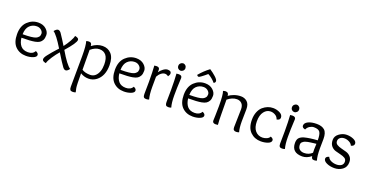

<svg xmlns="http://www.w3.org/2000/svg" viewBox="-36 -1521 5012 2617"><g transform="rotate(20 2470.0 -213.0)"><path d="M268 -475Q338 -475 381.5 -435.5Q425 -396 425 -350Q425 -304 411 -278Q397 -252 374.5 -237Q352 -222 310 -214Q246 -202 118 -202Q126 -130 161.5 -88Q197 -46 267 -46Q337 -46 366 -98Q406 -82 406 -54Q406 -26 360.5 -8Q315 10 259 10Q165 10 105 -49.5Q45 -109 45 -228.5Q45 -348 111.5 -411.5Q178 -475 268 -475ZM264 -420Q204 -420 161.5 -379Q119 -338 117 -252Q260 -252 307 -273Q327 -282 341.5 -299Q356 -316 356 -344.5Q356 -373 329.5 -396.5Q303 -420 264 -420Z M797 -475Q853 -465 853 -437Q853 -392 724 -246Q830 -65 888 -29Q859 10 835.5 10Q812 10 792 -18Q753 -71 678 -194Q637 -147 597 -86.5Q557 -26 549 10Q495 1 495 -28Q495 -54 528 -95Q561 -136 574.5 -152.5Q588 -169 618.5 -202.5Q649 -236 651 -238Q550 -404 498 -437Q529 -475 552 -475Q575 -475 596 -448Q644 -377 696 -292Q734 -341 763.5 -394Q793 -447 797 -475Z M979 196 982 -249Q982 -407 963 -460Q981 -468 1002 -468Q1045 -468 1045 -418Q1121 -475 1199.5 -475Q1278 -475 1326.5 -421.5Q1375 -368 1375 -259Q1375 -103 1280 -29Q1230 10 1165.5 10Q1101 10 1048 -24Q1048 146 1055 186.5Q1062 227 1068 245Q1050 253 1024.5 253Q999 253 989 240Q979 227 979 196ZM1050 -76Q1096 -46 1170 -46Q1215 -46 1247 -76Q1304 -132 1304 -244Q1304 -334 1269.5 -376.5Q1235 -419 1174 -419Q1113 -419 1048 -364Q1050 -144 1050 -76Z M1688 -475Q1758 -475 1801.5 -435.5Q1845 -396 1845 -350Q1845 -304 1831 -278Q1817 -252 1794.5 -237Q1772 -222 1730 -214Q1666 -202 1538 -202Q1546 -130 1581.5 -88Q1617 -46 1687 -46Q1757 -46 1786 -98Q1826 -82 1826 -54Q1826 -26 1780.5 -8Q1735 10 1679 10Q1585 10 1525 -49.5Q1465 -109 1465 -228.5Q1465 -348 1531.5 -411.5Q1598 -475 1688 -475ZM1684 -420Q1624 -420 1581.5 -379Q1539 -338 1537 -252Q1680 -252 1727 -273Q1747 -282 1761.5 -299Q1776 -316 1776 -344.5Q1776 -373 1749.5 -396.5Q1723 -420 1684 -420Z M1955 -54 1957 -231Q1957 -374 1950 -465Q1966 -468 1984 -468Q2027 -468 2027 -430Q2027 -428 2026.5 -416.5Q2026 -405 2026 -395Q2046 -426 2079.5 -450.5Q2113 -475 2141 -475Q2195 -475 2195 -436Q2195 -417 2175 -391Q2153 -410 2126 -410Q2099 -410 2071 -388Q2043 -366 2024 -330Q2023 -296 2023 -182Q2023 -68 2042 -5Q2024 3 1999.5 3Q1975 3 1965 -10Q1955 -23 1955 -54Z M2276 -54 2278 -231Q2278 -374 2271 -465Q2287 -468 2305 -468Q2352 -468 2352 -430Q2352 -425 2350 -390Q2344 -283 2344 -175.5Q2344 -68 2363 -5Q2345 3 2320.5 3Q2296 3 2286 -10Q2276 -23 2276 -54ZM2361 -574.5Q2361 -552 2345 -536.5Q2329 -521 2308.5 -521Q2288 -521 2273 -536Q2258 -551 2258 -574Q2258 -597 2274 -612.5Q2290 -628 2310.5 -628Q2331 -628 2346 -612.5Q2361 -597 2361 -574.5Z M2683 -679Q2730 -649 2771.5 -611.5Q2813 -574 2813 -551.5Q2813 -529 2790 -519Q2771 -543 2744 -565.5Q2717 -588 2699 -598L2681 -608Q2675 -603 2662.5 -592.5Q2650 -582 2642.5 -576Q2635 -570 2624 -561.5Q2613 -553 2605.5 -547.5Q2598 -542 2590 -537Q2576 -527 2565.5 -527Q2555 -527 2542 -545Q2606 -622 2683 -679ZM2686 -475Q2756 -475 2799.5 -435.5Q2843 -396 2843 -350Q2843 -304 2829 -278Q2815 -252 2792.5 -237Q2770 -222 2728 -214Q2664 -202 2536 -202Q2544 -130 2579.5 -88Q2615 -46 2685 -46Q2755 -46 2784 -98Q2824 -82 2824 -54Q2824 -26 2778.5 -8Q2733 10 2677 10Q2583 10 2523 -49.5Q2463 -109 2463 -228.5Q2463 -348 2529.5 -411.5Q2596 -475 2686 -475ZM2682 -420Q2622 -420 2579.5 -379Q2537 -338 2535 -252Q2678 -252 2725 -273Q2745 -282 2759.5 -299Q2774 -316 2774 -344.5Q2774 -373 2747.5 -396.5Q2721 -420 2682 -420Z M3259 -48 3265 -307Q3265 -363 3237.5 -391Q3210 -419 3167 -419Q3099 -419 3033 -364Q3035 -228 3035 -148.5Q3035 -69 3041 -1Q3025 2 3007 2Q2962 2 2962 -36Q2962 -40 2964.5 -109.5Q2967 -179 2967 -248Q2967 -412 2948 -460Q2968 -468 2984 -468Q3030 -468 3030 -418Q3060 -441 3107 -458Q3154 -475 3206 -475Q3258 -475 3295.5 -441.5Q3333 -408 3333 -334L3330 -156Q3330 -64 3347 -5Q3327 3 3304.5 3Q3282 3 3270.5 -8.5Q3259 -20 3259 -48Z M3668 -46Q3698 -46 3729 -59Q3760 -72 3773 -98Q3813 -82 3813 -58Q3813 -25 3767.5 -7.5Q3722 10 3665 10Q3574 10 3513 -49.5Q3452 -109 3452 -227Q3452 -290 3472 -339.5Q3492 -389 3525 -418Q3592 -475 3672 -475Q3723 -475 3769 -452Q3815 -429 3815 -387Q3815 -351 3767 -344Q3757 -380 3724.5 -399.5Q3692 -419 3656 -419Q3600 -419 3561.5 -369.5Q3523 -320 3523 -230Q3523 -140 3563.5 -93Q3604 -46 3668 -46Z M3925 -54 3927 -231Q3927 -374 3920 -465Q3936 -468 3954 -468Q4001 -468 4001 -430Q4001 -425 3999 -390Q3993 -283 3993 -175.5Q3993 -68 4012 -5Q3994 3 3969.5 3Q3945 3 3935 -10Q3925 -23 3925 -54ZM4010 -574.5Q4010 -552 3994 -536.5Q3978 -521 3957.5 -521Q3937 -521 3922 -536Q3907 -551 3907 -574Q3907 -597 3923 -612.5Q3939 -628 3959.5 -628Q3980 -628 3995 -612.5Q4010 -597 4010 -574.5Z M4459 -312 4457 -177Q4457 -62 4476 -5Q4460 3 4437.5 3Q4415 3 4406 -7.5Q4397 -18 4394 -41Q4332 10 4266 10Q4112 10 4112 -131Q4112 -182 4136 -206Q4160 -230 4202 -242Q4277 -262 4392 -269Q4392 -354 4371 -386.5Q4350 -419 4282 -419Q4254 -419 4224 -401Q4194 -383 4179 -349Q4133 -358 4133 -389Q4133 -428 4181 -451.5Q4229 -475 4304 -475Q4379 -475 4419 -439.5Q4459 -404 4459 -312ZM4391 -218Q4362 -215 4347.5 -213Q4333 -211 4308.5 -208Q4284 -205 4272 -202Q4260 -199 4242.5 -194Q4225 -189 4216.5 -183Q4208 -177 4199 -170Q4182 -156 4182 -131Q4182 -86 4208 -64.5Q4234 -43 4274 -43Q4342 -43 4389 -88Q4388 -102 4388 -139Q4388 -176 4391 -218Z M4841 -354Q4830 -383 4796 -401Q4762 -419 4726.5 -419Q4691 -419 4666 -400.5Q4641 -382 4641 -350Q4641 -318 4667.5 -301Q4694 -284 4732 -275Q4770 -266 4808 -254.5Q4846 -243 4872.5 -213Q4899 -183 4899 -135Q4899 -64 4848 -27Q4797 10 4731.5 10Q4666 10 4618.5 -13Q4571 -36 4571 -70Q4571 -99 4616 -112Q4627 -80 4663.5 -63Q4700 -46 4743 -46Q4786 -46 4812.5 -65Q4839 -84 4839 -119Q4839 -154 4812.5 -170Q4786 -186 4748 -194.5Q4710 -203 4672 -214.5Q4634 -226 4607.5 -258Q4581 -290 4581 -345.5Q4581 -401 4632.5 -438Q4684 -475 4740 -475Q4796 -475 4841 -454Q4886 -433 4886 -399Q4886 -365 4841 -354Z"/></g></svg>

Font: Overlock Mod
Style: Regular
Weight: 400
Designer: Dario Muhafara
Foundry: Dario Manuel Muhafara
Version: Version 1.001